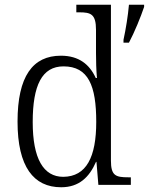

<svg xmlns="http://www.w3.org/2000/svg" viewBox="-20 -780 628 810"><path d="M238 10C314 10 357 -33 385 -97H387L395 0H532V-32H521C468 -32 448 -39 448 -102V-760H302V-728H314C363 -728 385 -721 385 -654V-556C385 -523 386 -484 389 -451H384C358 -508 313 -545 237 -545C118 -545 54 -458 54 -267C54 -76 122 10 238 10ZM501 -612V-600H524C547 -643 574 -709 588 -751V-760H524C520 -714 511 -658 501 -612ZM247 -34C163 -34 118 -111 118 -265C118 -420 157 -500 248 -500C353 -500 386 -418 386 -266C386 -118 345 -35 247 -34Z"/></svg>

Font: Noto Serif Thai SemiCondensed Light
Style: Regular
Weight: 300
Width: 4
Designer: Monotype Design Team
Foundry: Monotype Imaging Inc.
Version: Version 2.002